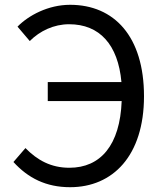

<svg xmlns="http://www.w3.org/2000/svg" viewBox="-20 -767 678 800"><path d="M104 -596C146 -638 204 -666 268 -666C395 -666 472 -581 486 -425H179V-346H487C480 -162 399 -68 269 -68C193 -68 136 -99 86 -150L36 -92C97 -25 172 13 272 13C450 13 580 -118 580 -366C580 -615 456 -747 272 -747C181 -747 99 -703 53 -656Z"/></svg>

Font: Noto Sans T Chinese Regular
Style: Regular
Weight: 400
Designer: Ryoko NISHIZUKA (kana & ideographs); Paul D. Hunt (Latin, Greek & Cyrillic); Wenlong ZHANG (bopomofo); Sandoll Communica
Foundry: Adobe Systems Incorporated
Version: Version 1.000;PS 1;hotconv 1.0.78;makeotf.lib2.5.61930